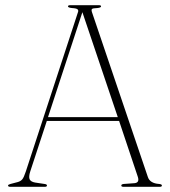

<svg xmlns="http://www.w3.org/2000/svg" viewBox="-20 -720 654 740"><path d="M161 -5Q161 0 152.5 0H20Q11 0 11 -5Q11 -8.5 20.5 -11L49 -18.5Q59.5 -21.5 65.8 -28.8Q72 -36 79.5 -59L280 -671.5Q283.5 -679.5 279.2 -683.8Q275 -688 257.5 -689Q242 -690.5 242 -695.5Q242 -700 251.5 -700H361Q369.5 -700 369.5 -695.5Q369.5 -690.5 355 -689Q337.5 -688.5 334.5 -685.2Q331.5 -682 334.5 -673L550 -37.5Q558 -13.5 593 -11Q604 -10 604 -5Q604 0 595.5 0H456Q447.5 0 447.5 -5Q447.5 -10 457 -11L498.5 -14Q519.5 -16 510.5 -40.5L439 -254H160.5L96.5 -59Q90 -38.5 94.2 -29Q98.5 -19.5 115 -16.5L151.5 -11Q161 -10 161 -5ZM165 -268.5H434L297.5 -673Z"/></svg>

Font: Fraunces 72pt Thin
Style: Regular
Weight: 100
Version: Version 1.000;[b76b70a41]